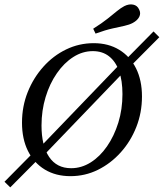

<svg xmlns="http://www.w3.org/2000/svg" viewBox="-20 -775 731 857"><path d="M175.8 -82.3 150.8 -109.7 530.6 -504.8 554 -475.8ZM25.8 61.3 0 36.3 144.4 -109.7 169.4 -83.1ZM558.9 -475.8 536.3 -504 665.3 -634.7 691.1 -608.9ZM294.4 11.3Q229 11.3 180.2 -18.1Q131.5 -47.6 104.8 -101.2Q78.2 -154.8 78.2 -227.4Q78.2 -300 103.6 -363.7Q129 -427.4 173.4 -477Q217.7 -526.6 275.4 -554.4Q333.1 -582.3 398.4 -582.3Q463.7 -582.3 512.1 -552.8Q560.5 -523.4 587.1 -470.2Q613.7 -416.9 613.7 -344.4Q613.7 -271.8 588.3 -207.7Q562.9 -143.5 518.5 -94.4Q474.2 -45.2 416.9 -16.9Q359.7 11.3 294.4 11.3ZM297.6 -24.2Q343.5 -24.2 384.7 -50Q425.8 -75.8 457.7 -121.8Q489.5 -167.7 508.1 -227.4Q526.6 -287.1 526.6 -354.8Q526.6 -415.3 511.3 -458.1Q496 -500.8 466.5 -523.8Q437.1 -546.8 394.4 -546.8Q348.4 -546.8 307.3 -520.6Q266.1 -494.4 233.9 -448Q201.6 -401.6 183.5 -341.5Q165.3 -281.5 165.3 -214.5Q165.3 -125 199.2 -74.6Q233.1 -24.2 297.6 -24.2ZM406.5 -625 396 -646.8Q435.5 -671.8 460.1 -691.5Q484.7 -711.3 502 -725.4Q519.4 -739.5 534.7 -747.6Q555.6 -758.1 574.2 -754.4Q592.7 -750.8 600.8 -733.1Q609.7 -716.1 601.6 -700Q593.5 -683.9 572.6 -672.6Q557.3 -664.5 535.5 -659.7Q513.7 -654.8 482.3 -648Q450.8 -641.1 406.5 -625Z"/></svg>

Font: Playfair 9pt
Style: Italic
Weight: 400
Italic angle: -15.6°
Designer: Claus Eggers Sørensen
Foundry: Claus Eggers Sørensen
Version: Version 2.001;gftools[0.9.30]